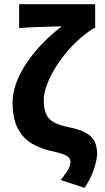

<svg xmlns="http://www.w3.org/2000/svg" viewBox="-20 -721 506 928"><path d="M388.7 186.9 273.7 149.2Q295.5 120.6 308 101.2Q320.4 81.8 320.4 62.5Q320.4 48.9 312.2 40Q303.9 31.1 283.2 23.7Q262.5 16.4 224.5 8Q178.4 -2 136.2 -25.8Q93.9 -49.6 67.4 -97.7Q40.8 -145.8 40.8 -227.9Q40.8 -262.8 52.1 -300.3Q63.3 -337.9 84.3 -376.4Q105.3 -414.9 134.8 -452.9Q164.3 -490.8 200.4 -526.1Q236.5 -561.4 278.6 -593.8Q258 -593 220.9 -592.2Q183.9 -591.4 143.5 -589.6Q103.2 -587.9 72.5 -585.2V-700.6H440V-585.2H434.4Q395.3 -561.4 358.9 -528.1Q322.5 -494.8 292.2 -456.9Q262 -418.9 239.1 -379.3Q216.3 -339.7 203.9 -303Q191.5 -266.4 191.5 -236.1Q191.5 -195.6 202.5 -170.4Q213.6 -145.1 239.3 -130.5Q265 -115.8 310 -107Q385.1 -91.7 417.2 -63.2Q449.3 -34.6 449.3 22.6Q449.3 48.2 435.2 93.4Q421 138.6 388.7 186.9Z"/></svg>

Font: Source Sans 3
Style: Regular
Weight: 200
Designer: Paul D. Hunt
Foundry: Adobe
Version: Version 3.046;hotconv 1.0.118;makeotfexe 2.5.65603